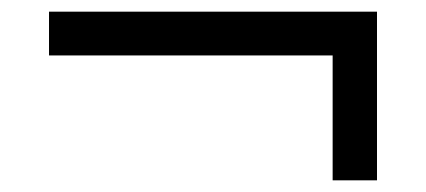

<svg xmlns="http://www.w3.org/2000/svg" viewBox="-20 -429 730 329"><path d="M550 -120V-334H64V-409H626V-120Z"/></svg>

Font: Convergence
Style: Regular
Weight: 400
Designer: Nicolas Silva and John Vargas
Foundry: Nicolas Silva and Jonh Vargas
Version: Version 1.002